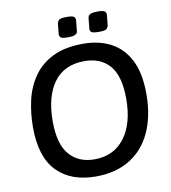

<svg xmlns="http://www.w3.org/2000/svg" viewBox="-93 -944 917 1031"><g transform="rotate(-10 365.5 -428.5)"><path d="M496 -755Q460 -755 454 -764Q448 -773 449 -779L455 -839Q456 -842 458 -848Q460 -854 471 -859Q482 -864 508 -864Q543 -864 549.5 -855Q556 -846 555 -839L549 -779Q548 -773 540.5 -764Q533 -755 496 -755ZM329 -755Q293 -755 287 -764Q281 -773 282 -779L288 -839Q289 -845 296 -854.5Q303 -864 340 -864Q376 -864 382 -855Q388 -846 387 -839L381 -779Q381 -776 378.5 -770.5Q376 -765 365.5 -760Q355 -755 329 -755ZM347 7Q211 7 135 -71.5Q59 -150 59 -312Q59 -387 75 -457.5Q91 -528 130 -584.5Q169 -641 235.5 -674Q302 -707 402 -707Q489 -707 553.5 -672.5Q618 -638 654 -567Q690 -496 690 -384Q690 -263 650 -175.5Q610 -88 533 -40.5Q456 7 347 7ZM355 -85Q461 -85 520 -163Q579 -241 579 -376Q579 -501 529.5 -557.5Q480 -614 393 -614Q282 -614 225.5 -537Q169 -460 169 -325Q169 -200 219 -142.5Q269 -85 355 -85Z"/></g></svg>

Font: Asap Medium
Style: Italic
Weight: 500
Italic angle: -6°
Designer: Pablo Cosgaya
Foundry: Omnibus-Type
Version: Version 3.001; ttfautohint (v1.8.3)